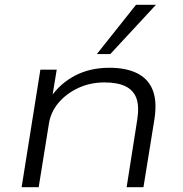

<svg xmlns="http://www.w3.org/2000/svg" viewBox="-20 -779 762 799"><path d="M70 0 148 -489H216L197 -373H190Q230 -432 292.5 -464.5Q355 -497 435 -497Q504 -497 550 -474.5Q596 -452 615 -405.5Q634 -359 623 -285L577 0H507L551 -280Q560 -337 547.5 -370.5Q535 -404 502 -420Q469 -436 415 -436Q355 -436 305 -412.5Q255 -389 222.5 -350Q190 -311 183 -261L141 0ZM383 -554 546 -759H629L439 -554Z"/></svg>

Font: Nunito Sans 10pt Expanded Light
Style: Italic
Weight: 300
Width: 7
Italic angle: -9°
Designer: Vernon Adams
Foundry: Vernon Adams
Version: Version 3.101;gftools[0.9.27]